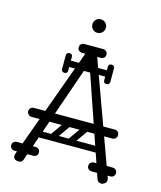

<svg xmlns="http://www.w3.org/2000/svg" viewBox="-124 -940 862 1030"><g transform="rotate(15 307.0 -425.5)"><path d="M536 0Q529 0 522.5 -3.5Q516 -7 512 -17L324 -564Q320 -578 317 -583Q314 -588 308 -588Q300 -588 292 -564L102 -17Q96 0 79 0Q63 0 55.5 -7Q48 -14 48 -24Q48 -28 50 -34L276 -656Q278 -662 281 -662Q284 -662 295.5 -662Q307 -662 319 -662Q331 -662 333 -662Q336 -662 338 -657L563 -38Q565 -32 565 -27Q565 -14 555 -7Q545 0 536 0ZM83 -249Q73 -249 65.5 -256.5Q58 -264 58 -274Q58 -285 65.5 -292Q73 -299 83 -299H532Q543 -299 550 -292Q557 -285 557 -274Q557 -264 550 -256.5Q543 -249 532 -249ZM17 -75Q17 -86 24 -92Q31 -99 43 -99H92Q104 -99 111 -93Q118 -86 118 -75Q118 -63 111 -56Q104 -50 92 -50H43Q31 -50 24 -57Q17 -63 17 -75ZM171 -75Q171 -63 164 -57Q157 -50 145 -50H96Q85 -50 77 -56Q70 -63 70 -75Q70 -86 77 -93Q85 -99 96 -99H145Q157 -99 164 -92Q171 -86 171 -75ZM445 -75Q445 -86 452 -92Q459 -99 471 -99H520Q532 -99 539 -93Q546 -86 546 -75Q546 -63 539 -56Q532 -50 520 -50H471Q459 -50 452 -57Q445 -63 445 -75ZM599 -75Q599 -63 592 -57Q585 -50 573 -50H524Q513 -50 505 -56Q498 -63 498 -75Q498 -86 505 -93Q513 -99 524 -99H573Q585 -99 592 -92Q599 -86 599 -75ZM231 -675Q231 -687 238 -693Q245 -700 257 -700H306Q318 -700 325 -694Q332 -687 332 -675Q332 -664 325 -657Q318 -651 306 -651H257Q245 -651 238 -658Q231 -664 231 -675ZM385 -675Q385 -664 378 -658Q371 -651 359 -651H310Q299 -651 291 -657Q284 -664 284 -675Q284 -687 291 -694Q299 -700 310 -700H359Q371 -700 378 -693Q385 -687 385 -675ZM428 -577Q428 -560 411 -560H207Q190 -560 190 -577Q190 -595 206 -595H410Q428 -595 428 -577ZM425 -523Q409 -523 409 -540V-574Q409 -583 413 -587Q417 -591 426 -591Q436 -591 440 -587Q443 -584 443 -575V-541Q443 -523 425 -523ZM425 -631Q443 -631 443 -613V-579Q443 -570 440 -567Q436 -563 426 -563Q417 -563 413 -567Q409 -571 409 -580V-614Q409 -631 425 -631ZM209 -540Q209 -523 193 -523Q175 -523 175 -541V-575Q175 -584 178 -587Q182 -591 192 -591Q201 -591 205 -587Q209 -583 209 -574ZM175 -614Q175 -632 193 -632Q209 -632 209 -615V-581Q209 -572 205 -568Q201 -564 192 -564Q182 -564 178 -568Q175 -571 175 -580ZM306 -159Q293 -169 302 -182L368 -276Q377 -290 393 -279Q406 -269 397 -256L331 -162Q327 -157 320.5 -155.5Q314 -154 306 -159ZM208 -159Q195 -169 204 -182L270 -276Q279 -290 295 -279Q308 -269 299 -256L233 -162Q229 -157 222.5 -155.5Q216 -154 208 -159ZM504 -266Q504 -249 487 -249H155Q138 -249 138 -266Q138 -284 154 -284H486Q504 -284 504 -266ZM504 -170Q504 -153 487 -153H155Q138 -153 138 -170Q138 -188 154 -188H486Q504 -188 504 -170ZM307 -776Q291 -776 280.5 -787Q270 -798 270 -814Q270 -829 280.5 -840Q291 -851 307 -851Q323 -851 334 -840Q345 -829 345 -814Q345 -798 334 -787Q323 -776 307 -776Z"/></g></svg>

Font: Agu Display
Style: Regular
Weight: 400
Designer: Oluwaseun Badejo
Version: Version 1.103